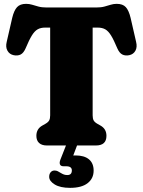

<svg xmlns="http://www.w3.org/2000/svg" viewBox="-20 -738 724 974"><path d="M217 -700H468Q493 -700 510.2 -704.8Q527.5 -709.5 541.8 -714Q556 -718.5 572 -718.5Q603 -718.5 618.2 -701.8Q633.5 -685 642.5 -647.5L670.5 -525.5Q677 -499 667 -480.8Q657 -462.5 635.5 -458Q615.5 -454 600.5 -461.5Q585.5 -469 575 -493Q557.5 -535 543.5 -557.8Q529.5 -580.5 514 -589.2Q498.5 -598 476 -598H450V-153Q450 -136.5 455 -127.2Q460 -118 474 -110L489 -101.5Q520 -84.5 520 -49Q520 0 466.5 0H218Q192 0 178.2 -12.8Q164.5 -25.5 164.5 -49Q164.5 -84.5 195.5 -101.5L210.5 -110Q224.5 -118 229.5 -127.2Q234.5 -136.5 234.5 -153V-598H208.5Q186.5 -598 171 -589.2Q155.5 -580.5 141.5 -557.8Q127.5 -535 110 -493Q99.5 -469 84.8 -461.5Q70 -454 49.5 -458Q28 -462.5 17.8 -480.8Q7.5 -499 14 -525.5L42 -647.5Q51 -685 66.5 -701.8Q82 -718.5 112.5 -718.5Q128.5 -718.5 143 -714Q157.5 -709.5 174.8 -704.8Q192 -700 217 -700ZM318 -8.5H374L344.5 69.5L303 60Q314.5 55 328.8 52.8Q343 50.5 363 50.5Q407.5 50.5 431.2 70.2Q455 90 455 127.5Q455 167.5 424.5 191.2Q394 215 335.5 215Q285.5 215 257.5 197.8Q229.5 180.5 229.5 159Q229.5 144.5 237 135.8Q244.5 127 256.5 127Q265.5 127 272.8 130.5Q280 134 287.5 139Q297.5 145 304.8 147.5Q312 150 321.5 150Q344.5 150 344.5 126.5Q344.5 116 337.5 110.8Q330.5 105.5 316 105.5H303Q288 105.5 284.2 96Q280.5 86.5 286.5 71.5Z"/></svg>

Font: Fraunces 144pt S100 Black
Style: Regular
Weight: 900
Version: Version 1.000